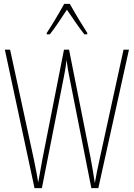

<svg xmlns="http://www.w3.org/2000/svg" viewBox="-20 -970 690 990"><path d="M340 -950H311C287 -906 242 -831 221 -800V-793H237C264 -826 300 -883 325 -920C353 -880 387 -827 415 -793H430V-800C417 -819 366 -903 340 -950ZM645 -714H617L494 -151C485 -111 477 -72 469 -26C461 -77 457 -103 448 -151L336 -714H310L199 -151C196 -134 185 -75 177 -29C174 -49 167 -89 154 -151L32 -714H5L158 0H196L307 -562C314 -597 318 -616 323 -661C329 -616 333 -597 340 -561L451 0H487Z"/></svg>

Font: Noto Sans Bengali ExtraCondensed Thin
Style: Regular
Weight: 100
Width: 2
Designer: Joana Ranito - Universal Thirst; Jelle Bosma - Monotype Design Team
Foundry: Universal Thirst ehf.
Version: Version 3.000